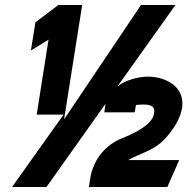

<svg xmlns="http://www.w3.org/2000/svg" viewBox="-20 -744 746 764"><path d="M103 -543 173 -586 126 -288H233L28 0H165L400 -331L395 -297H516L521 -326C525 -327 536 -328 551 -328C587 -328 597 -317 593 -292C589 -266 560 -231 466 -194C405 -170 350 -114 338 -28L334 0H646L693 -107H490C541 -136 599 -146 643 -199C732 -302 716 -378 660 -414C632 -432 598 -439 569 -439C532 -439 483 -427 448 -401L678 -724H541L235 -269L307 -724H212L121 -655Z"/></svg>

Font: Charger Sport
Style: UltObl
Weight: 1000
Designer: Jasper
Foundry: Cannot Into Space Fonts
Version: Version 1.1